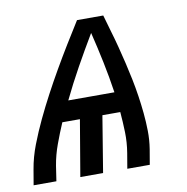

<svg xmlns="http://www.w3.org/2000/svg" viewBox="-73 -593 639 656"><g transform="rotate(-10 246.0 -265.0)"><path d="M-8 0 1 -53Q8 -95 24 -136.5Q40 -178 59 -218Q78 -258 99 -297.5Q120 -337 142.5 -376Q165 -415 188.5 -453.5Q212 -492 236 -530H327Q335 -501 343.5 -472.5Q352 -444 359.5 -415Q367 -386 374 -356.5Q381 -327 387 -297.5Q393 -268 397.5 -238Q402 -208 405 -177.5Q408 -147 408.5 -115.5Q409 -84 404 -53L395 0H317L326 -53Q332 -89 331 -124.5Q330 -160 327 -195H265L233 0H154L187 -195H126Q111 -160 98 -124.5Q85 -89 79 -53L71 0ZM159 -265H319Q311 -319 300 -372Q289 -425 276 -478L275 -477Q244 -425 214.5 -372Q185 -319 159 -265Z"/></g></svg>

Font: Iosevka Curly Oblique
Style: Regular
Weight: 400
Italic angle: -9°
Monospace: yes
Designer: Belleve Invis
Foundry: Belleve Invis
Version: Version 11.1.0; ttfautohint (v1.8.3)